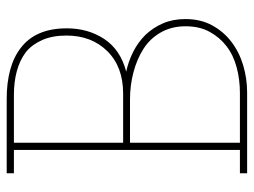

<svg xmlns="http://www.w3.org/2000/svg" viewBox="-110 -630 740 559"><g transform="rotate(-90 259.5 -350.0)"><path d="M270 0Q311 0 349.5 -11.5Q388 -23 418 -46Q447 -68 465.5 -101.5Q484 -135 484 -180Q484 -216 471.5 -245Q459 -274 438 -296Q416 -318 388 -332Q360 -346 331 -352Q395 -369 426 -416Q457 -463 457 -525Q457 -571 442.5 -604.5Q428 -638 400 -659Q373 -680 335.5 -690Q298 -700 252 -700H35V-679H103V-21H35V0ZM124 -341H250Q291 -341 329 -331Q367 -321 397 -302Q427 -283 445 -251.5Q463 -220 463 -179Q463 -139 447 -109.5Q431 -80 405 -60Q379 -40 343.5 -30.5Q308 -21 269 -21H124ZM124 -679H264Q301 -679 332.5 -670.5Q364 -662 388 -644Q410 -626 423 -596.5Q436 -567 436 -526Q436 -453 390.5 -407Q345 -361 267 -361H124Z"/></g></svg>

Font: Josefin Slab ExtraLight
Style: Regular
Weight: 250
Designer: Santiago Orozco
Foundry: Typemade
Version: Version 2.000